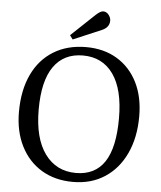

<svg xmlns="http://www.w3.org/2000/svg" viewBox="-61 -979 879 1046"><g transform="rotate(5 378.5 -456.0)"><path d="M377 14Q278 14 205 -30Q132 -74 91.5 -154Q51 -234 51 -341Q51 -459 91.5 -545Q132 -631 207.5 -677.5Q283 -724 386 -724Q483 -724 555 -680.5Q627 -637 666.5 -558.5Q706 -480 706 -373Q706 -257 665 -169.5Q624 -82 550 -34Q476 14 377 14ZM389 -36Q493 -36 545 -114Q597 -192 597 -353Q597 -511 538 -594Q479 -677 372 -677Q268 -677 212.5 -598.5Q157 -520 157 -363Q157 -206 219 -121Q281 -36 389 -36ZM308 -759 292 -781 421 -903Q446 -926 461 -926Q479 -926 491 -910.5Q503 -895 503 -879Q503 -841 461 -824Z"/></g></svg>

Font: Literata 36pt
Style: Regular
Weight: 400
Designer: Latin by Veronika Burian and Jose Scaglione. Greek by Irene Vlachou. Cyrillic by Vera Evstafieva.
Foundry: TypeTogether
Version: Version 3.002